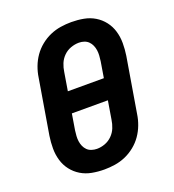

<svg xmlns="http://www.w3.org/2000/svg" viewBox="-136 -849 872 962"><g transform="rotate(-20 300.0 -367.5)"><path d="M257 8Q223 8 191 2Q159 -4 132.5 -20Q106 -36 87 -60.5Q68 -85 59 -115.5Q50 -146 50 -179Q50 -212 55 -245L104 -538Q108 -566 118.5 -594Q129 -622 146 -646.5Q163 -671 187 -690.5Q211 -710 238.5 -722Q266 -734 295 -738.5Q324 -743 352 -743Q386 -743 418 -737Q450 -731 476.5 -715Q503 -699 522 -674.5Q541 -650 550 -619.5Q559 -589 559 -556Q559 -523 554 -490L505 -197Q501 -169 490.5 -141Q480 -113 463 -88.5Q446 -64 422 -44.5Q398 -25 370.5 -13Q343 -1 314 3.5Q285 8 257 8ZM218 -423H410L424 -508Q426 -523 427 -537.5Q428 -552 426 -566Q424 -580 418.5 -592.5Q413 -605 403.5 -614.5Q394 -624 380.5 -628.5Q367 -633 353 -633Q331 -633 309 -625Q287 -617 270.5 -600.5Q254 -584 245.5 -563Q237 -542 234 -520ZM257 -102Q279 -102 300.5 -110Q322 -118 338.5 -134.5Q355 -151 363.5 -172Q372 -193 375 -215L391 -312H199L185 -227Q183 -212 182 -197.5Q181 -183 183 -169Q185 -155 190.5 -142.5Q196 -130 205.5 -120.5Q215 -111 229 -106.5Q243 -102 257 -102Z"/></g></svg>

Font: Iosevka XBd Ex Obl
Style: Regular
Weight: 800
Width: 7
Italic angle: -9°
Monospace: yes
Designer: Belleve Invis
Foundry: Belleve Invis
Version: Version 32.5.0; ttfautohint (v1.8.4)